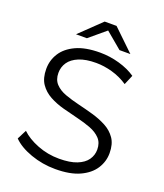

<svg xmlns="http://www.w3.org/2000/svg" viewBox="-159 -985 933 1095"><g transform="rotate(20 307.5 -437.5)"><path d="M307 6Q229 6 157.5 -19.5Q86 -45 47 -85L76 -142Q113 -106 175.5 -81.5Q238 -57 307 -57Q373 -57 414.5 -73.5Q456 -90 475.5 -118Q495 -146 495 -180Q495 -221 471.5 -246Q448 -271 410 -285.5Q372 -300 326 -311Q280 -322 234 -334.5Q188 -347 149.5 -368Q111 -389 87.5 -423.5Q64 -458 64 -514Q64 -566 91.5 -609.5Q119 -653 176 -679.5Q233 -706 322 -706Q381 -706 439 -689.5Q497 -673 539 -644L514 -585Q469 -615 418.5 -629Q368 -643 321 -643Q258 -643 217 -626Q176 -609 156.5 -580.5Q137 -552 137 -516Q137 -475 160.5 -450Q184 -425 222.5 -411Q261 -397 307 -386Q353 -375 398.5 -362Q444 -349 482.5 -328.5Q521 -308 544.5 -274Q568 -240 568 -185Q568 -134 540 -90.5Q512 -47 454.5 -20.5Q397 6 307 6ZM156 -757 285 -881H357L486 -757H420L321 -840L222 -757Z"/></g></svg>

Font: Modern
Style: Small
Weight: 400
Designer: Julieta Ulanovsky
Foundry: Julieta Ulanovsky
Version: Version 8.000